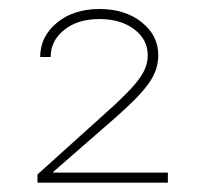

<svg xmlns="http://www.w3.org/2000/svg" viewBox="-20 -842 448 420"><path d="M62 -442.4V-460.4L214.8 -598.1Q248.5 -628.4 267.6 -649.2Q286.6 -669.9 294.9 -686.5Q303.2 -703.1 303.2 -720.7Q303.2 -755.9 273.4 -778.1Q243.7 -800.3 197.8 -800.3Q149.9 -800.3 120.4 -776.6Q90.8 -752.9 90.8 -717.3H67.9Q67.9 -761.7 104.2 -792Q140.6 -822.3 197.8 -822.3Q253.4 -822.3 289.8 -793.5Q326.2 -764.6 326.2 -721.2Q326.2 -705.1 321.3 -690.2Q316.4 -675.3 305.2 -659.4Q293.9 -643.6 275.4 -624.8Q256.8 -606 229.5 -582L96.2 -465.8V-464.4H347.2V-442.4Z"/></svg>

Font: Inter 20pt Thin
Style: Regular
Weight: 250
Version: Version 4.001;git-66647c0bb